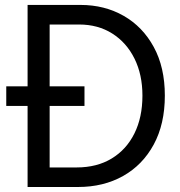

<svg xmlns="http://www.w3.org/2000/svg" viewBox="-20 -747 721 767"><path d="M291.9 0H90.2V-323.9H5V-402H90.2V-727.3H301.8Q397.7 -727.3 473.9 -683.8Q550.1 -640.3 594.3 -559.1Q638.5 -478 638.5 -365.1Q638.5 -251.4 594.1 -169.6Q549.7 -87.7 471.6 -43.9Q393.5 0 291.9 0ZM317.5 -402V-323.9H178.3V-78.1H286.2Q367.2 -78.1 426.1 -113.8Q485.1 -149.5 517 -214Q549 -278.4 549 -365.1Q549 -448.9 517.2 -513Q485.4 -577.1 428.4 -613.1Q371.4 -649.1 296.2 -649.1H178.3V-402Z"/></svg>

Font: Interface
Style: Regular
Weight: 400
Designer: Rasmus Andersson
Foundry: rsms
Version: Version 1.8